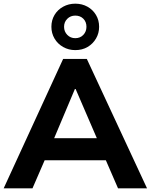

<svg xmlns="http://www.w3.org/2000/svg" viewBox="-31 -1026 821 1046"><path d="M-11 0 313 -705H442L770 0H612L527 -196L588 -153H169L231 -196L146 0ZM377 -541 248 -235 221 -273H536L513 -235L381 -541ZM379 -753Q343 -753 313 -770Q283 -787 266 -816Q249 -845 249 -880Q249 -916 266 -944.5Q283 -973 313 -989.5Q343 -1006 379 -1006Q416 -1006 445.5 -989.5Q475 -973 492 -944.5Q509 -916 509 -880Q509 -845 492 -816Q475 -787 446 -770Q417 -753 379 -753ZM379 -818Q406 -818 423 -836Q440 -854 440 -880Q440 -907 423 -924Q406 -941 379 -941Q353 -941 335.5 -923.5Q318 -906 318 -880Q318 -854 335.5 -836Q353 -818 379 -818Z"/></svg>

Font: Mulish ExtraLight ExtraBold
Style: Regular
Weight: 800
Version: Version 3.603